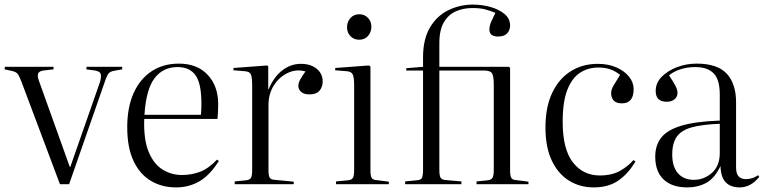

<svg xmlns="http://www.w3.org/2000/svg" viewBox="-20 -802 3326 836"><path d="M241 0 75 -442Q65 -469 57.5 -479.5Q50 -490 28 -494L0 -500L1 -511H213V-500L169 -495Q149 -492 145.5 -480.5Q142 -469 151 -446L284 -75H286L415 -444Q421 -464 419 -477.5Q417 -491 394 -495L356 -500L357 -511H512V-500L478 -494Q461 -491 453.5 -483Q446 -475 436 -445L281 0Z M746 14Q685 14 637 -14.5Q589 -43 561.5 -101Q534 -159 534 -248Q534 -335 562 -397Q590 -459 640.5 -492Q691 -525 759 -525Q839 -525 884.5 -476Q930 -427 930 -349Q930 -317 927 -284H608Q605 -195 627 -141.5Q649 -88 687.5 -64Q726 -40 772 -40Q814 -40 851 -54Q888 -68 925 -107L933 -101Q893 -38 847.5 -12Q802 14 746 14ZM609 -302H855Q856 -314 856.5 -326Q857 -338 857 -351Q857 -438 831.5 -474Q806 -510 753 -510Q690 -510 653 -461.5Q616 -413 609 -302Z M1002 0V-12L1052 -17Q1068 -19 1073 -28Q1078 -37 1078 -63V-430Q1078 -466 1072 -478.5Q1066 -491 1045 -492L996 -496L997 -506L1144 -517L1148 -512V-414H1150Q1172 -467 1209 -495.5Q1246 -524 1290 -524Q1333 -524 1359 -502.5Q1385 -481 1385 -448Q1385 -423 1371 -407Q1357 -391 1328 -391Q1303 -391 1291 -402Q1279 -413 1279 -428Q1279 -441 1287 -455.5Q1295 -470 1310 -491Q1271 -502 1234 -485Q1197 -468 1173 -431Q1149 -394 1149 -345V-62Q1149 -38 1154 -29Q1159 -20 1176 -19L1259 -11V0Z M1544 -629Q1521 -629 1506 -644.5Q1491 -660 1491 -683Q1491 -707 1506 -723.5Q1521 -740 1544 -740Q1567 -740 1582 -724.5Q1597 -709 1597 -686Q1597 -662 1582.5 -645.5Q1568 -629 1544 -629ZM1443 0V-12L1496 -17Q1512 -19 1517 -28Q1522 -37 1522 -63V-430Q1522 -466 1515.5 -478.5Q1509 -491 1488 -492L1439 -496L1440 -506L1587 -517L1593 -512V-61Q1593 -37 1598 -28Q1603 -19 1618 -18L1673 -11V0Z M1744 0V-12L1794 -17Q1812 -18 1817 -27Q1822 -36 1822 -64V-495H1749V-505L1822 -511V-552Q1822 -632 1852.5 -683Q1883 -734 1933 -758Q1983 -782 2039 -782Q2079 -782 2116 -771.5Q2153 -761 2177 -741Q2201 -721 2201 -691Q2201 -671 2188.5 -657Q2176 -643 2149 -643Q2111 -643 2111 -673Q2111 -690 2119 -708Q2127 -726 2137 -746Q2113 -756 2091 -761.5Q2069 -767 2037 -767Q1998 -767 1965.5 -753Q1933 -739 1913 -705.5Q1893 -672 1893 -614V-511H2195L2201 -507V-61Q2201 -37 2206 -28Q2211 -19 2226 -18L2281 -11V0H2055V-12L2104 -17Q2119 -19 2124.5 -28Q2130 -37 2130 -63V-433Q2130 -470 2122.5 -482.5Q2115 -495 2086 -495H1893V-62Q1893 -37 1898.5 -28Q1904 -19 1922 -18L1989 -12V0Z M2565 14Q2505 14 2457.5 -15.5Q2410 -45 2382.5 -103Q2355 -161 2355 -247Q2355 -336 2384.5 -398Q2414 -460 2465.5 -492Q2517 -524 2582 -524Q2629 -524 2664 -508.5Q2699 -493 2719 -468Q2739 -443 2739 -414Q2739 -352 2688 -352Q2663 -352 2652 -364.5Q2641 -377 2641 -396Q2641 -412 2651.5 -429.5Q2662 -447 2680 -476Q2660 -492 2637.5 -500Q2615 -508 2585 -508Q2541 -508 2506 -485.5Q2471 -463 2450.5 -411.5Q2430 -360 2430 -272Q2430 -152 2474.5 -95Q2519 -38 2591 -38Q2645 -38 2680.5 -58.5Q2716 -79 2738 -105L2747 -99Q2715 -45 2672 -15.5Q2629 14 2565 14Z M2972 14Q2906 14 2869.5 -20.5Q2833 -55 2833 -120Q2833 -169 2859 -202.5Q2885 -236 2946 -254.5Q3007 -273 3114 -277V-391Q3114 -456 3087 -483Q3060 -510 3007 -510Q2972 -510 2942 -500Q2912 -490 2893 -474Q2914 -443 2922 -426.5Q2930 -410 2930 -398Q2930 -381 2917.5 -370Q2905 -359 2883 -359Q2835 -359 2835 -406Q2835 -441 2861 -467.5Q2887 -494 2927.5 -509.5Q2968 -525 3013 -525Q3104 -525 3144.5 -481Q3185 -437 3185 -356V-73Q3185 -45 3196.5 -33.5Q3208 -22 3228 -22Q3243 -22 3256 -26.5Q3269 -31 3281 -39L3286 -32Q3249 14 3201 14Q3162 14 3140.5 -7.5Q3119 -29 3117 -79Q3092 -26 3055.5 -6Q3019 14 2972 14ZM3001 -19Q3046 -19 3080 -49.5Q3114 -80 3114 -135V-263Q3037 -260 2992 -247.5Q2947 -235 2927 -207Q2907 -179 2907 -129Q2907 -76 2932 -47.5Q2957 -19 3001 -19Z"/></svg>

Font: Literata 72pt Light
Style: Regular
Weight: 300
Designer: Latin by Veronika Burian and Jose Scaglione. Greek by Irene Vlachou. Cyrillic by Vera Evstafieva.
Foundry: TypeTogether
Version: Version 3.002